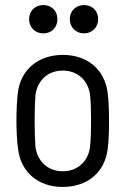

<svg xmlns="http://www.w3.org/2000/svg" viewBox="-20 -731 504 759"><path d="M151 -599C184 -599 207 -623 207 -655C207 -688 184 -711 151 -711C119 -711 95 -688 95 -655C95 -623 119 -599 151 -599ZM312 -599C344 -599 368 -623 368 -655C368 -688 345 -711 312 -711C280 -711 256 -688 256 -655C256 -623 280 -599 312 -599ZM228 8C326 8 393 -50 405 -138C410 -171 411 -212 411 -254C411 -294 410 -335 405 -368C393 -455 326 -514 229 -514C130 -514 63 -455 51 -368C47 -336 45 -295 45 -254C45 -213 47 -171 52 -138C64 -50 131 8 228 8ZM228 -54C169 -54 128 -93 120 -151C118 -178 117 -213 117 -253C117 -292 118 -328 120 -355C128 -413 169 -452 228 -452C287 -452 329 -413 336 -355C339 -328 340 -293 340 -253C340 -215 339 -179 336 -151C329 -93 287 -54 228 -54Z"/></svg>

Font: Barlow Semi Condensed
Style: Regular
Weight: 400
Width: 4
Designer: Jeremy Tribby
Foundry: Tribby Type
Version: Version 1.422;hotconv 1.0.109;makeotfexe 2.5.65596